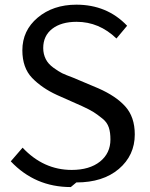

<svg xmlns="http://www.w3.org/2000/svg" viewBox="-20 -756 632 809"><path d="M301.8 12.7C376 12.7 435.5 -5.9 480.5 -43.9C525.4 -82 547.9 -130.9 547.9 -189.5C547.9 -239.3 534.2 -278.3 507.8 -307.6C481.4 -336.9 443.4 -362.3 394.5 -383.8L288.1 -428.7C267.6 -436.5 252 -442.4 242.2 -447.3C232.4 -452.1 219.7 -460 205.1 -470.7C190.4 -481.4 179.7 -493.2 172.9 -506.8C166 -520.5 162.1 -536.1 162.1 -553.7C162.1 -587.9 174.8 -615.2 200.2 -634.8C225.6 -654.3 259.8 -664.1 302.7 -664.1C366.2 -664.1 421.9 -640.6 470.7 -593.8L515.6 -647.5C459 -707 387.7 -736.3 301.8 -736.3C236.3 -736.3 181.6 -717.8 138.7 -681.6C95.7 -645.5 74.2 -599.6 74.2 -543.9C74.2 -495.1 87.9 -456.1 115.2 -427.7C142.6 -399.4 177.7 -375 220.7 -355.5L326.2 -308.6C347.7 -298.8 364.3 -290 375 -283.2C385.7 -276.4 397.5 -267.6 411.1 -256.8C424.8 -246.1 433.6 -233.4 438.5 -218.8C443.4 -204.1 445.3 -187.5 445.3 -168C445.3 -129.9 430.7 -98.6 401.4 -75.2C372.1 -51.8 332 -40 282.2 -40C203.1 -40 133.8 -71.3 75.2 -133.8L25.4 -76.2C93.8 -3.9 177.7 32.2 278.3 32.2Z"/></svg>

Font: Gen Shin Gothic P Normal
Style: Regular
Weight: 300
Designer: [Source Han Sans]
Ryoko NISHIZUKA  (kana & ideographs); Paul D. Hunt (Latin, Greek & Cyrillic); Wenlong ZHANG  (bopomofo
Version: Version 1.002.20150607